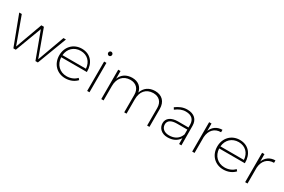

<svg xmlns="http://www.w3.org/2000/svg" viewBox="101 -1827 4358 2948"><g transform="rotate(30 2280.0 -353.0)"><path d="M8 -521 205 0H248L423 -466L596 0H639L836 -521H792L619 -45L445 -521H400L227 -45L53 -521Z M1122 -522C975 -522 868 -413 868 -260C868 -107 975 1 1122 1C1205 1 1276 -30 1324 -82L1300 -109C1258 -63 1195 -37 1124 -37C1003 -37 915 -122 909 -249H1364C1367 -410 1275 -522 1122 -522ZM910 -286C920 -404 1005 -484 1122 -484C1241 -484 1318 -404 1326 -286Z M1534 -707C1515 -707 1499 -691 1499 -671C1499 -650 1515 -634 1534 -634C1553 -634 1569 -650 1569 -671C1569 -691 1553 -707 1534 -707ZM1513 -521V0H1554V-521Z M2419 -522C2312 -520 2238 -468 2206 -371C2188 -466 2119 -522 2014 -522C1911 -520 1838 -473 1804 -384V-521H1763V0H1804V-255C1804 -391 1878 -477 2003 -480C2107 -480 2170 -417 2170 -310V0H2211V-255C2211 -391 2284 -477 2409 -480C2514 -480 2576 -417 2576 -310V0H2617V-318C2617 -445 2544 -522 2419 -522Z M3184 0 3182 -346C3181 -454 3114 -522 2991 -522C2912 -522 2852 -493 2790 -448L2810 -416C2865 -458 2920 -484 2985 -484C3089 -484 3140 -431 3141 -343V-292H2956C2836 -292 2762 -239 2762 -152C2762 -64 2831 1 2934 1C3024 1 3098 -31 3142 -103L3143 0ZM2940 -37C2855 -37 2802 -84 2802 -153C2802 -220 2858 -255 2960 -255H3142V-170C3110 -79 3037 -37 2940 -37Z M3417 -390V-521H3375V0H3417V-282C3426 -403 3496 -479 3611 -479V-522C3518 -520 3450 -474 3417 -390Z M3923 -522C3776 -522 3669 -413 3669 -260C3669 -107 3776 1 3923 1C4006 1 4077 -30 4125 -82L4101 -109C4059 -63 3996 -37 3925 -37C3804 -37 3716 -122 3710 -249H4165C4168 -410 4076 -522 3923 -522ZM3711 -286C3721 -404 3806 -484 3923 -484C4042 -484 4119 -404 4127 -286Z M4356 -390V-521H4314V0H4356V-282C4365 -403 4435 -479 4550 -479V-522C4457 -520 4389 -474 4356 -390Z"/></g></svg>

Font: Montserrat arm ExtraLight
Style: Regular
Weight: 275
Designer: Julieta Ulanovsky
Foundry: Julieta Ulanovsky
Version: Version 6.000;PS 006.000;hotconv 1.0.88;makeotf.lib2.5.64775